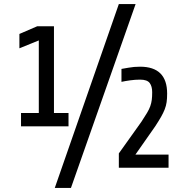

<svg xmlns="http://www.w3.org/2000/svg" viewBox="-20 -830 915 950"><path d="M84 -205V-271H172V-630L76 -591V-662L164 -700H247V-271H319V-205ZM568 0V-71L680 -228Q697 -254 707.5 -271.5Q718 -289 723.5 -304.5Q729 -320 731 -336Q733 -352 733 -374Q733 -403 720.5 -419.5Q708 -436 673 -436Q649 -436 624 -432.5Q599 -429 581 -425V-489Q588 -490 615.5 -495Q643 -500 673 -500Q807 -500 807 -367Q807 -343 804.5 -325Q802 -307 795 -289Q788 -271 776.5 -251Q765 -231 748 -205L650 -65H814V0ZM331 100H251L568 -810H651Z"/></svg>

Font: Share
Style: Regular
Weight: 400
Designer: Ralph du Carrois
Version: Version 1.002